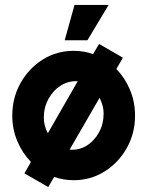

<svg xmlns="http://www.w3.org/2000/svg" viewBox="-20 -721 600 782"><path d="M176.5 41 79.5 -15 106 -61.5Q71 -97.5 50.5 -146.2Q30 -195 30 -250Q30 -323 63.8 -383Q97.5 -443 154.2 -478.5Q211 -514 280 -514Q322.5 -514 359 -500.5L383.5 -542L480.5 -486L454 -440Q489 -404 509.5 -355Q530 -306 530 -250Q530 -177.5 496.2 -117.8Q462.5 -58 405.8 -22.5Q349 13 280 13Q238.5 13 200.5 -0.5ZM175 -178.5 296.5 -390Q259.5 -392.5 228 -372.8Q196.5 -353 177.5 -318.2Q158.5 -283.5 158.5 -242Q158.5 -207.5 175 -178.5ZM263.5 -111.5Q302 -108.5 333.2 -128Q364.5 -147.5 383.2 -182Q402 -216.5 402 -258Q402 -276.5 397.2 -292.8Q392.5 -309 385.5 -322.5ZM243.5 -557 283.5 -701H422.5L336 -557Z"/></svg>

Font: Urbanist ExtraBold
Style: Regular
Weight: 800
Designer: Corey Hu
Foundry: Corey Hu
Version: Version 1.330; ttfautohint (v1.8.4.7-5d5b)